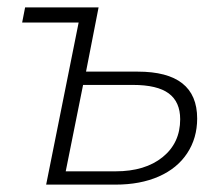

<svg xmlns="http://www.w3.org/2000/svg" viewBox="-20 -500 602 520"><path d="M514 -179Q514 -126 487 -85Q460 -44 410 -22Q360 0 293 0H105L193 -439H40L48 -480H247L213 -306H353Q514 -306 514 -179ZM468 -177Q468 -224 437 -247Q406 -270 340 -270H205L158 -36H293Q373 -36 420.5 -74.5Q468 -113 468 -177Z"/></svg>

Font: Montserrat Ace
Style: Light Italic
Weight: 300
Italic angle: -11.3°
Designer: Julieta Ulanovsky
Foundry: Julieta Ulanovsky
Version: Version 1